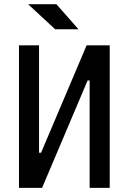

<svg xmlns="http://www.w3.org/2000/svg" viewBox="-20 -914 626 934"><path d="M72.3 0V-693.4H169.9V-170.9H179.7L401.4 -693.4H513.7V0H416V-522.5H406.2L184.6 0ZM248.5 -771.5 116.7 -893.6H254.4L361.8 -771.5Z"/></svg>

Font: Cascadia Code NF
Style: Regular
Weight: 400
Monospace: yes
Designer: Aaron Bell
Foundry: Saja Typeworks
Version: Version 2404.023; ttfautohint (v1.8.4)